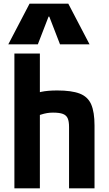

<svg xmlns="http://www.w3.org/2000/svg" viewBox="-20 -1020 590 1040"><path d="M354 -332Q354 -363 346.5 -379.5Q339 -396 320.5 -403Q302 -410 267 -410Q250 -410 235 -407.5Q220 -405 201 -399Q182 -393 152 -380L131 -496Q168 -515 203 -522.5Q238 -530 290 -530Q368 -530 412 -513Q456 -496 474 -454.5Q492 -413 492 -340V0H354ZM58 0V-730H196V0ZM25 -780 140 -1000H350L465 -780H305L247 -930H243L185 -780Z"/></svg>

Font: M PLUS Code Latin SemiExpanded
Style: Bold
Weight: 700
Width: 6
Designer: Coji Morishita
Foundry: UNDERFOREST DESIGN
Version: Version 1.002; ttfautohint (v1.8.3)